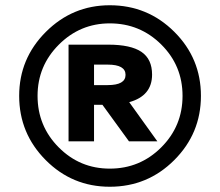

<svg xmlns="http://www.w3.org/2000/svg" viewBox="-20 -699 838 731"><path d="M390 -453H338V-375H390Q458 -375 458 -414Q458 -453 390 -453ZM559 -415Q559 -334 472 -310L579 -161H471L370 -300H338V-161H241V-529H392Q478 -529 518.5 -501.5Q559 -474 559 -415ZM123 -334Q123 -219 203.5 -138Q284 -57 398 -57Q513 -57 594 -138Q675 -219 675 -334Q675 -449 594 -529.5Q513 -610 398 -610Q285 -610 204 -529Q123 -448 123 -334ZM398 12Q255 12 154 -89.5Q53 -191 53 -334Q53 -476 154.5 -577.5Q256 -679 398 -679Q542 -679 643.5 -578Q745 -477 745 -334Q745 -191 643.5 -89.5Q542 12 398 12Z"/></svg>

Font: Atkinson Hyperlegible Pro
Style: Bold
Weight: 700
Designer: Elliott Scott, Megan Eiswerth, Linus Boman, Theodore Petrosky, Jacob Perez
Foundry: Braille Institute
Version: Version 1.5.1